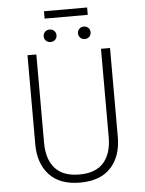

<svg xmlns="http://www.w3.org/2000/svg" viewBox="-60 -956 769 1015"><g transform="rotate(-5 324.0 -448.5)"><path d="M543 -211Q543 -110 487.5 -49.5Q432 11 324 11Q216 11 160.5 -49.5Q105 -110 105 -211V-684H152V-215Q152 -128 194.5 -80Q237 -32 324 -32Q411 -32 453 -80.5Q495 -129 495 -215V-684H543ZM267 -776Q267 -762 257.5 -752.5Q248 -743 233 -743Q218 -743 208.5 -752.5Q199 -762 199 -776Q199 -790 208.5 -799.5Q218 -809 233 -809Q248 -809 257.5 -799.5Q267 -790 267 -776ZM448 -776Q448 -762 438.5 -752.5Q429 -743 415 -743Q400 -743 390.5 -752.5Q381 -762 381 -776Q381 -790 390.5 -799.5Q400 -809 415 -809Q429 -809 438.5 -799.5Q448 -790 448 -776ZM212 -869V-908H441V-869Z"/></g></svg>

Font: FiraGO ExtraLight
Style: Regular
Weight: 200
Designer: bBox Type
Foundry: bBox Type GmbH
Version: Version 1.001